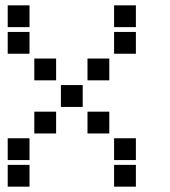

<svg xmlns="http://www.w3.org/2000/svg" viewBox="-20 -711 640 722"><path d="M10 -691Q9 -691 9 -691Q9 -691 9 -690V-610Q9 -609 9 -609Q9 -609 10 -609H90Q91 -609 91 -609Q91 -609 91 -610V-690Q91 -691 91 -691Q91 -691 90 -691ZM410 -691Q409 -691 409 -691Q409 -691 409 -690V-610Q409 -609 409 -609Q409 -609 410 -609H490Q491 -609 491 -609Q491 -609 491 -610V-690Q491 -691 491 -691Q491 -691 490 -691ZM10 -591Q9 -591 9 -591Q9 -591 9 -590V-510Q9 -509 9 -509Q9 -509 10 -509H90Q91 -509 91 -509Q91 -509 91 -510V-590Q91 -591 91 -591Q91 -591 90 -591ZM410 -591Q409 -591 409 -591Q409 -591 409 -590V-510Q409 -509 409 -509Q409 -509 410 -509H490Q491 -509 491 -509Q491 -509 491 -510V-590Q491 -591 491 -591Q491 -591 490 -591ZM110 -491Q109 -491 109 -491Q109 -491 109 -490V-410Q109 -409 109 -409Q109 -409 110 -409H190Q191 -409 191 -409Q191 -409 191 -410V-490Q191 -491 191 -491Q191 -491 190 -491ZM310 -491Q309 -491 309 -491Q309 -491 309 -490V-410Q309 -409 309 -409Q309 -409 310 -409H390Q391 -409 391 -409Q391 -409 391 -410V-490Q391 -491 391 -491Q391 -491 390 -491ZM210 -391Q209 -391 209 -391Q209 -391 209 -390V-310Q209 -309 209 -309Q209 -309 210 -309H290Q291 -309 291 -309Q291 -309 291 -310V-390Q291 -391 291 -391Q291 -391 290 -391ZM110 -291Q109 -291 109 -291Q109 -291 109 -290V-210Q109 -209 109 -209Q109 -209 110 -209H190Q191 -209 191 -209Q191 -209 191 -210V-290Q191 -291 191 -291Q191 -291 190 -291ZM310 -291Q309 -291 309 -291Q309 -291 309 -290V-210Q309 -209 309 -209Q309 -209 310 -209H390Q391 -209 391 -209Q391 -209 391 -210V-290Q391 -291 391 -291Q391 -291 390 -291ZM10 -191Q9 -191 9 -191Q9 -191 9 -190V-110Q9 -109 9 -109Q9 -109 10 -109H90Q91 -109 91 -109Q91 -109 91 -110V-190Q91 -191 91 -191Q91 -191 90 -191ZM410 -191Q409 -191 409 -191Q409 -191 409 -190V-110Q409 -109 409 -109Q409 -109 410 -109H490Q491 -109 491 -109Q491 -109 491 -110V-190Q491 -191 491 -191Q491 -191 490 -191ZM10 -91Q9 -91 9 -91Q9 -91 9 -90V-10Q9 -9 9 -9Q9 -9 10 -9H90Q91 -9 91 -9Q91 -9 91 -10V-90Q91 -91 91 -91Q91 -91 90 -91ZM410 -91Q409 -91 409 -91Q409 -91 409 -90V-10Q409 -9 409 -9Q409 -9 410 -9H490Q491 -9 491 -9Q491 -9 491 -10V-90Q491 -91 491 -91Q491 -91 490 -91Z"/></svg>

Font: Doto Black ExtraBold
Style: Regular
Weight: 800
Monospace: yes
Version: Version 1.000